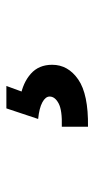

<svg xmlns="http://www.w3.org/2000/svg" viewBox="133 -173 296 602"><g transform="rotate(-90 281.0 128.0)"><path d="M184.6 255.9V173.8Q236.3 175.3 257.8 163.8Q279.3 152.3 279.3 135.7Q279.3 122.6 261.2 112.8Q243.2 103 209 99.6L242.2 0H312.5L283.2 80.1L278.3 43.9Q322.8 51.8 350.8 76.7Q378.9 101.6 378.9 143.6Q378.9 193.4 332.8 225.3Q286.6 257.3 184.6 255.9Z"/></g></svg>

Font: Reddit Mono Black
Style: Regular
Weight: 900
Monospace: yes
Designer: Stephen Hutchings
Foundry: Reddit
Version: Version 1.014